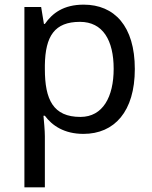

<svg xmlns="http://www.w3.org/2000/svg" viewBox="-20 -566 655 826"><path d="M340 -546C253 -546 205 -509 173 -463H169L157 -536H85V240H173V20C173 -5 169 -45 167 -68H173C204 -26 256 10 339 10C472 10 560 -86 560 -269C560 -454 472 -546 340 -546ZM324 -472C423 -472 469 -392 469 -270C469 -150 423 -63 326 -63C209 -63 173 -137 173 -269V-286C175 -411 215 -472 324 -472Z"/></svg>

Font: Noto Sans Bhaiksuki
Style: Regular
Weight: 400
Designer: Monotype Design Team
Foundry: Monotype Imaging Inc.
Version: Version 2.002